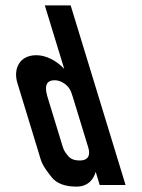

<svg xmlns="http://www.w3.org/2000/svg" viewBox="-20 -687 526 713"><path d="M115 -482C51.1 -482 28.9 -430 44.5 -379L123 -122C134.7 -83.8 133.4 -77.8 171.3 -29.5C189.9 -5.8 220.8 6 264.2 6C308.4 6 328.2 -23.1 335.4 -49L350.3 0H446.3L242.4 -667H146.4L218.6 -431C191.9 -460.2 152.3 -482 115 -482ZM244.5 -344.5C247 -337.5 249.2 -330.7 251.3 -324L307.8 -139C315.5 -113.9 310.9 -91 275.5 -91C256.8 -91 242.9 -96.3 233.6 -107C215.9 -127.4 214.3 -137.6 209.6 -153L157.3 -324C147.9 -354.7 142.9 -389 183.4 -389C206 -389 234.9 -371.8 244.5 -344.5Z"/></svg>

Font: Din Kursivschrift
Style: LeftEng
Weight: 400
Version: Version 1.089